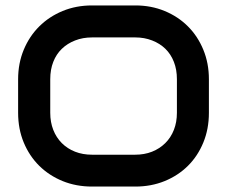

<svg xmlns="http://www.w3.org/2000/svg" viewBox="-20 -681 840 710"><path d="M752.5 -263.9Q752.5 -204 731.9 -154Q711.4 -104 675 -67.8Q638.6 -31.7 588.9 -11.4Q539.1 8.9 480.7 8.9H320.3Q261.4 8.9 211.6 -11.4Q161.9 -31.7 125.2 -67.8Q88.6 -104 67.8 -154Q47 -204 47 -263.9V-388.1Q47 -447 67.8 -497Q88.6 -547 125.2 -583.4Q161.9 -619.8 211.6 -640.3Q261.4 -660.9 320.3 -660.9H480.7Q539.1 -660.9 588.9 -640.3Q638.6 -619.8 675 -583.4Q711.4 -547 731.9 -497Q752.5 -447 752.5 -388.1ZM634.2 -388.1Q634.2 -423.8 623 -452.2Q611.9 -480.7 591.6 -500.5Q571.3 -520.3 542.6 -531.4Q513.9 -542.6 480.7 -542.6H320.3Q286.1 -542.6 257.7 -531.4Q229.2 -520.3 208.7 -500.5Q188.1 -480.7 177 -452.2Q165.8 -423.8 165.8 -388.1V-263.9Q165.8 -229.2 177 -200.7Q188.1 -172.3 208.7 -151.7Q229.2 -131.2 257.7 -120Q286.1 -108.9 320.3 -108.9H479.7Q513.9 -108.9 542.1 -120Q570.3 -131.2 591.1 -151.7Q611.9 -172.3 623 -200.7Q634.2 -229.2 634.2 -263.9Z"/></svg>

Font: AKL FREE 001
Style: Regular
Weight: 400
Designer: AKL
Foundry: AKL
Version: Version 1.00;August 10, 2024;FontCreator 13.0.0.2630 64-bit